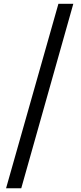

<svg xmlns="http://www.w3.org/2000/svg" viewBox="-20 -819 430 1019"><path d="M12.2 180.2 290 -798.8H369.1L92.8 180.2Z"/></svg>

Font: Source Han Sans CN Medium
Style: Regular
Weight: 500
Designer: Ryoko NISHIZUKA  (kana, bopomofo & ideographs); Paul D. Hunt (Latin, Greek & Cyrillic); Sandoll Communications , Soo-you
Foundry: Adobe
Version: Version 2.004;hotconv 1.0.118;makeotfexe 2.5.65603